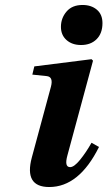

<svg xmlns="http://www.w3.org/2000/svg" viewBox="-20 -740 432 772"><path d="M108 -107 185 -392Q195 -431 168 -434L110 -440L118 -473L348 -502L354 -496L251 -115Q238 -68 262 -68Q278 -68 302 -97.5Q326 -127 348 -166L378 -149Q298 12 178 12Q76 12 108 -107ZM225 -632Q225 -667 247.5 -693.5Q270 -720 312 -720Q347 -720 369.5 -701Q392 -682 392 -647Q392 -606 368.5 -582.5Q345 -559 306 -559Q270 -559 247.5 -579Q225 -599 225 -632Z"/></svg>

Font: Heuristica
Style: Bold Italic
Weight: 700
Italic angle: -13°
Version: Version 1.0.2